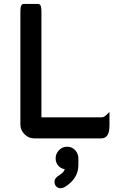

<svg xmlns="http://www.w3.org/2000/svg" viewBox="-20 -703 602 989"><path d="M260.7 234.4Q260.7 217.3 276.4 205.6Q304.2 188.5 311 175.3Q313 171.9 313.5 168.5Q295.4 165.5 282.2 152.8Q266.6 136.7 266.6 112.8Q266.6 87.9 284.7 69.8Q301.8 52.7 325.7 52.7Q350.6 52.7 367.2 70.6Q383.8 88.4 383.8 114.3V146.5Q383.8 217.8 313 260.7Q300.8 266.6 292 266.6Q278.3 266.6 269.5 257.1Q260.7 247.6 260.7 234.4ZM85 -61.5V-641.6Q85 -656.7 86.7 -665.8Q88.4 -674.8 92.3 -678.7Q96.2 -682.6 101.6 -682.6H176.8Q182.1 -682.6 186 -678.7Q189.9 -674.8 191.7 -665.8Q193.4 -656.7 193.4 -641.6V-101.6L193.8 -99.1L196.3 -98.6H502.9Q516.1 -98.6 528.8 -111.8L543.9 -126.5V-57.6Q543.9 -26.4 535.6 -10.3Q524.9 9.8 502.9 9.8H156.2Q127.4 9.8 106.2 -11.5Q85 -32.7 85 -61.5Z"/></svg>

Font: YuPearl-SemiBold
Style: SemiBold
Weight: 600
Designer: Max Yao
Foundry: Max-Everyday
Version: Version 1.011; ttfautohint (v1.8.3)